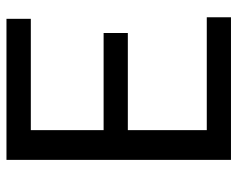

<svg xmlns="http://www.w3.org/2000/svg" viewBox="-92 -660 751 608"><g transform="rotate(90 284.0 -355.5)"><path d="M34.2 -634.3V-710.9H485.8V0H39.1V-77.1H391.6V-307.6H84V-384.3H391.6V-634.3Z"/></g></svg>

Font: Roboto21382017
Style: Regular
Weight: 400
Designer: Christian Robertson
Foundry: Google
Version: Version 2.138; 2017